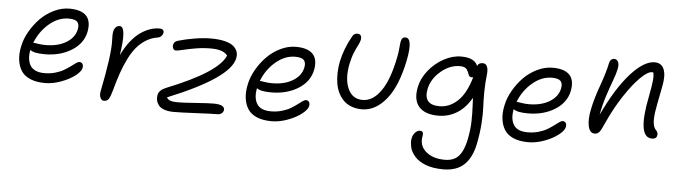

<svg xmlns="http://www.w3.org/2000/svg" viewBox="-50 -776 4492 1271"><g transform="rotate(5 2195.5 -141.0)"><path d="M248 -56.2Q189.9 -56.2 149.7 -73.2Q109.4 -90.3 89.6 -120.8Q69.8 -151.4 64.2 -193.6Q58.6 -235.8 69.8 -286.1Q79.6 -334.5 107.2 -383.1Q134.8 -431.6 173.3 -471.4Q211.9 -511.2 263.2 -536.1Q314.5 -561 366.2 -561Q444.3 -561 478.3 -525.9Q512.2 -490.7 499 -419.9Q483.4 -340.3 407.7 -293.2Q332 -246.1 229 -246.1Q156.2 -246.1 132.8 -266.1Q125.5 -236.3 128.7 -209.7Q131.8 -183.1 142.8 -163.6Q153.8 -144 178.2 -132.6Q202.6 -121.1 237.8 -121.1Q275.9 -121.1 309.8 -130.9Q343.8 -140.6 366.7 -154.3Q389.6 -168 408 -181.6Q426.3 -195.3 440.2 -205.1Q454.1 -214.8 462.9 -214.8Q476.6 -214.8 483.4 -204.6Q490.2 -194.3 486.8 -176.8Q481.9 -153.3 445.8 -125.2Q409.7 -97.2 354.5 -76.7Q299.3 -56.2 248 -56.2ZM152.8 -314.9Q156.7 -314.9 180.2 -311Q203.6 -307.1 229 -307.1Q311 -307.1 366.5 -340.6Q421.9 -374 433.1 -429.2Q439.9 -462.9 424.8 -479Q409.7 -495.1 367.2 -495.1Q298.3 -495.1 237.5 -443.1Q176.8 -391.1 147 -314Z M646 26.9Q630.9 26.9 622.8 9.3Q614.7 -8.3 619.1 -32.2Q669.9 -283.2 666 -374Q663.6 -411.1 668 -436Q671.9 -453.6 682.4 -464.4Q692.9 -475.1 708 -475.1Q755.9 -475.1 725.1 -283.2Q751 -337.4 782.7 -377.2Q814.5 -417 846.9 -439.2Q879.4 -461.4 910.2 -471.7Q940.9 -481.9 970.7 -481.9Q988.8 -481.9 995.6 -474.4Q1002.4 -466.8 1000 -454.1Q997.6 -442.4 987.8 -432.6Q978 -422.9 961.9 -420.9Q920.9 -414.1 886.2 -392.1Q851.6 -370.1 825.2 -338.4Q798.8 -306.6 775.6 -259.8Q752.4 -212.9 735.4 -163.3Q718.3 -113.8 700.7 -48.8Q688.5 -3.4 677.7 11.7Q667 26.9 646 26.9Z M1114.3 60.1Q1077.1 60.1 1051 51Q1024.9 42 1012.9 26.6Q1001 11.2 997.1 -5.9Q993.2 -22.9 996.6 -42Q1003.4 -76.2 1049.3 -94.2Q1388.7 -229.5 1432.6 -342.8Q1416.5 -362.8 1389.9 -371.3Q1363.3 -379.9 1320.3 -379.9Q1271 -379.9 1222.2 -371.6Q1173.3 -363.3 1139.2 -354.7Q1105 -346.2 1090.3 -346.2Q1080.6 -346.2 1074.5 -356.9Q1068.4 -367.7 1070.3 -381.8Q1073.2 -394.5 1079.8 -401.1Q1086.4 -407.7 1101.6 -412.1Q1151.4 -426.8 1210.4 -436.3Q1269.5 -445.8 1317.4 -445.8Q1372.1 -445.8 1410.4 -436Q1448.7 -426.3 1467.8 -409.4Q1486.8 -392.6 1493.2 -372.8Q1499.5 -353 1494.6 -330.1Q1468.8 -197.3 1060.5 -32.2Q1069.3 -16.6 1086.7 -11.2Q1104 -5.9 1137.2 -5.9Q1171.4 -5.9 1253.4 -12Q1335.4 -18.1 1373.5 -18.1Q1411.6 -18.1 1429 -7.8Q1446.3 2.4 1443.4 20Q1440.9 33.7 1429.9 41.7Q1418.9 49.8 1401.4 49.8Q1364.7 49.8 1263.2 54.9Q1161.6 60.1 1114.3 60.1Z M1764.2 64.9Q1706.1 64.9 1665.8 47.9Q1625.5 30.8 1605.7 0.2Q1585.9 -30.3 1580.3 -72.5Q1574.7 -114.7 1585.9 -165Q1595.7 -213.4 1623.3 -262Q1650.9 -310.5 1689.5 -350.3Q1728 -390.1 1779.1 -415Q1830.1 -439.9 1881.8 -439.9Q1960 -439.9 1994.1 -404.8Q2028.3 -369.6 2015.1 -298.8Q1999.5 -219.2 1923.8 -172.1Q1848.1 -125 1745.1 -125Q1670.4 -125 1648.9 -145Q1635.7 -80.1 1660.2 -40Q1684.6 0 1753.9 0Q1792 0 1825.9 -9.8Q1859.9 -19.5 1882.8 -33.2Q1905.8 -46.9 1924.1 -60.8Q1942.4 -74.7 1956.3 -84.5Q1970.2 -94.2 1979 -94.2Q1992.7 -94.2 1999.5 -84Q2006.3 -73.7 2002.9 -56.2Q1998 -32.7 1961.9 -4.4Q1925.8 23.9 1870.6 44.4Q1815.4 64.9 1764.2 64.9ZM1668.9 -193.8Q1672.9 -193.8 1696.3 -189.9Q1719.7 -186 1745.1 -186Q1827.1 -186 1882.6 -219.5Q1938 -252.9 1949.2 -308.1Q1956.1 -341.8 1940.7 -357.9Q1925.3 -374 1882.8 -374Q1814 -374 1752.9 -321.8Q1691.9 -269.5 1663.1 -192.9Z M2353 -65.9Q2314 -65.9 2282.5 -77.9Q2251 -89.8 2230 -111.1Q2209 -132.3 2195.1 -160.6Q2181.2 -189 2175.8 -222.9Q2170.4 -256.8 2171.4 -293.2Q2172.4 -329.6 2179.7 -367.2Q2198.2 -455.6 2246.6 -541Q2256.8 -562 2280.8 -562Q2295.9 -562 2302.2 -551.8Q2308.6 -541.5 2305.7 -523.9Q2302.7 -507.8 2292 -487.8Q2281.2 -467.8 2267.6 -435.1Q2253.9 -402.3 2244.6 -356.9Q2225.1 -257.3 2254.4 -192.6Q2283.7 -127.9 2351.6 -127.9Q2419.9 -127.9 2472.9 -203.1Q2525.9 -278.3 2555.7 -430.2Q2562 -460.9 2564.5 -491.7Q2566.9 -522.5 2569.8 -537.1Q2573.2 -551.3 2579.6 -558.1Q2585.9 -564.9 2598.6 -564.9Q2649.9 -564.9 2620.6 -416Q2585.4 -240.7 2513.7 -153.3Q2441.9 -65.9 2353 -65.9Z M2923.3 283.2Q2889.2 283.2 2859.1 278.3Q2829.1 273.4 2806.6 264.6Q2784.2 255.9 2765.4 243.9Q2746.6 231.9 2734.4 218Q2722.2 204.1 2712.9 188.5Q2703.6 172.9 2700.2 156.7Q2696.8 140.6 2695.6 124.8Q2694.3 108.9 2698.2 94.2Q2702.1 73.2 2717 57.6Q2731.9 42 2748.5 42Q2774.4 42 2768.6 74.2Q2755.4 138.2 2801.8 178.7Q2848.1 219.2 2928.2 219.2Q2989.3 219.2 3021.2 182.6Q3053.2 146 3068.4 70.8Q3074.7 38.1 3078.4 7.8Q3082 -22.5 3082.5 -54.2Q3083 -85.9 3082.8 -104.7Q3082.5 -123.5 3080.8 -158.9Q3079.1 -194.3 3078.6 -206.1Q3039.6 -136.7 2983.2 -102.3Q2926.8 -67.9 2859.4 -67.9Q2771.5 -67.9 2731.4 -113Q2691.4 -158.2 2708.5 -244.1Q2720.2 -302.7 2762 -355.2Q2803.7 -407.7 2861.8 -439.5Q2919.9 -471.2 2977.5 -471.2Q3066.9 -471.2 3087.4 -418Q3095.7 -439.9 3123.5 -439.9Q3145 -439.9 3153.1 -419.2Q3161.1 -398.4 3157.2 -367.2Q3150.4 -311 3149.9 -251.2Q3149.4 -191.4 3151.9 -148.7Q3154.3 -106 3149.9 -41Q3145.5 23.9 3131.3 94.2Q3112.3 188.5 3061.8 235.8Q3011.2 283.2 2923.3 283.2ZM2774.4 -238.8Q2752.4 -130.9 2862.3 -130.9Q2928.7 -130.9 2982.9 -181.6Q3037.1 -232.4 3068.4 -341.8Q3062.5 -339.8 3059.6 -339.8Q3050.3 -339.8 3044.4 -344.7Q3038.6 -349.6 3036.4 -357.2Q3034.2 -364.7 3030 -373.5Q3025.9 -382.3 3021 -389.9Q3016.1 -397.5 3004.4 -402.3Q2992.7 -407.2 2975.6 -407.2Q2907.2 -407.2 2847.7 -356.2Q2788.1 -305.2 2774.4 -238.8Z M3469.2 55.2Q3411.1 55.2 3370.8 38.1Q3330.6 21 3310.8 -9.5Q3291 -40 3285.4 -82.3Q3279.8 -124.5 3291 -174.8Q3300.8 -223.1 3328.4 -272Q3356 -320.8 3394.5 -360.6Q3433.1 -400.4 3484.4 -425.3Q3535.6 -450.2 3587.4 -450.2Q3665.5 -450.2 3699.5 -415Q3733.4 -379.9 3720.2 -309.1Q3704.6 -229.5 3628.9 -182.1Q3553.2 -134.8 3450.2 -134.8Q3375.5 -134.8 3354 -154.8Q3340.8 -89.8 3365.2 -49.8Q3389.6 -9.8 3459 -9.8Q3497.1 -9.8 3531 -19.5Q3564.9 -29.3 3587.9 -43Q3610.8 -56.6 3629.2 -70.6Q3647.5 -84.5 3661.4 -94.2Q3675.3 -104 3684.1 -104Q3697.8 -104 3704.6 -93.8Q3711.4 -83.5 3708 -65.9Q3703.1 -42.5 3667 -14.2Q3630.9 14.2 3575.7 34.7Q3520.5 55.2 3469.2 55.2ZM3374 -204.1Q3377.9 -204.1 3401.4 -200Q3424.8 -195.8 3450.2 -195.8Q3532.2 -195.8 3587.6 -229.2Q3643.1 -262.7 3654.3 -317.9Q3661.1 -351.6 3646 -367.7Q3630.9 -383.8 3588.4 -383.8Q3519.5 -383.8 3458.5 -331.8Q3397.5 -279.8 3368.2 -203.1Z M4282.7 -40Q4182.6 -40 4237.8 -314Q4252.4 -388.7 4255.6 -424.6Q4258.8 -460.4 4252.9 -477.1Q4251 -478 4244.1 -478Q4216.8 -478 4168.9 -431.4Q4121.1 -384.8 4064.7 -299.1Q4008.3 -213.4 3963.9 -113.8Q3944.3 -68.4 3932.4 -54.2Q3920.4 -40 3901.9 -40Q3868.7 -40 3858.9 -85.4Q3849.1 -130.9 3863.8 -200.2Q3877.9 -270 3910.9 -361.3Q3943.8 -452.6 3956.1 -514.2Q3958.5 -527.3 3967.3 -535.6Q3976.1 -543.9 3988.8 -543.9Q4004.4 -543.9 4013.7 -527.6Q4022.9 -511.2 4016.1 -478Q4009.8 -446.3 3991.9 -399.2Q3974.1 -352.1 3954.8 -292.5Q3935.5 -232.9 3923.8 -167Q4008.8 -348.1 4097.4 -446.5Q4186 -544.9 4256.8 -544.9Q4302.7 -544.9 4319.1 -504.2Q4335.4 -463.4 4320.8 -391.1Q4291.5 -244.6 4287.1 -210.9Q4277.3 -131.8 4299.8 -103.5Q4301.8 -101.1 4303.7 -99.1Q4319.8 -83 4315.9 -63Q4311 -40 4282.7 -40Z"/></g></svg>

Font: Shantell Sans Bouncy
Style: Italic
Weight: 300
Italic angle: -11.31°
Designer: Stephen Nixon, Anya Danilova, Shantell Martin
Foundry: Arrow Type
Version: Version 1.006;[9816181b4]